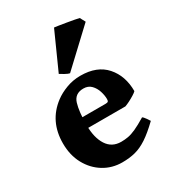

<svg xmlns="http://www.w3.org/2000/svg" viewBox="-171 -780 799 888"><g transform="rotate(-30 228.5 -336.0)"><path d="M432.1 -244.6Q426.8 -238.8 413.3 -230.5Q399.9 -222.2 385.3 -214.8Q370.6 -207.5 360.8 -204.1H81.5L82.5 -260.3H287.1Q297.4 -260.3 300.8 -263.7Q304.2 -267.1 304.2 -276.4Q304.2 -295.4 297.1 -318.1Q290 -340.8 274.4 -356.9Q258.8 -373 233.4 -373Q187.5 -373 174.8 -331.8Q162.1 -290.5 162.1 -217.8Q162.1 -151.4 187.7 -111.6Q213.4 -71.8 262.7 -71.8Q281.7 -71.8 299.8 -75Q317.9 -78.1 341.8 -88.9Q365.7 -99.6 401.9 -121.6Q407.7 -119.1 417.5 -105Q427.2 -90.8 429.2 -87.4Q386.7 -46.4 353.8 -24.7Q320.8 -2.9 289.6 5.1Q258.3 13.2 219.7 13.2Q165.5 13.2 121.3 -13.9Q77.1 -41 51 -89.1Q24.9 -137.2 24.9 -200.2Q24.9 -317.9 113.8 -384.8Q139.6 -404.3 175.3 -417.7Q210.9 -431.2 251 -431.2Q339.4 -431.2 385.7 -378.7Q432.1 -326.2 432.1 -244.6ZM215.8 -464.8Q208 -465.8 191.2 -475.1Q174.3 -484.4 168.9 -488.3L257.3 -685.1Q262.7 -684.6 280.5 -681.9Q298.3 -679.2 320.1 -675.5Q341.8 -671.9 359.6 -668.5Q377.4 -665 382.3 -663.6L397.5 -635.3Z"/></g></svg>

Font: Dai Banna SIL
Style: Bold
Weight: 700
Designer: Victor Gaultney
Foundry: SIL International
Version: Version 4.000